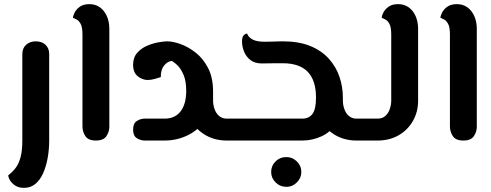

<svg xmlns="http://www.w3.org/2000/svg" viewBox="-20 -680 2377 929"><path d="M96 229Q71 229 54 218Q37 207 28.5 192.5Q20 178 20 168Q41 152 56 132Q71 112 79.5 80.5Q88 49 88 0V-418Q88 -447 106.5 -463.5Q125 -480 153 -480Q182 -480 200 -463.5Q218 -447 218 -418V0Q218 44 210.5 85Q203 126 188.5 158.5Q174 191 151 210Q128 229 96 229Z M444 0Q407 0 393 -21.5Q379 -43 379 -68V-513Q379 -549 370 -565Q361 -581 350 -586Q339 -591 333 -594Q333 -602 340.5 -618Q348 -634 365.5 -647Q383 -660 413 -660Q442 -660 463.5 -644.5Q485 -629 497 -602Q509 -575 509 -540V-66Q509 -43 495 -21.5Q481 0 444 0Z M1077 0Q1021 0 976.5 -25Q932 -50 906.5 -94Q881 -138 881 -193V-237H1011V-193Q1011 -173 1018 -152.5Q1025 -132 1040 -119Q1055 -106 1077 -106H1128V0ZM680 0Q660 0 642 -11.5Q624 -23 624 -53Q624 -83 642 -94.5Q660 -106 680 -106H776Q827 -106 854 -141.5Q881 -177 881 -240Q881 -287 868.5 -317Q856 -347 838.5 -364Q821 -381 806 -388L824 -384Q814 -388 798.5 -382Q783 -376 770.5 -358Q758 -340 758 -307Q747 -303 728.5 -298Q710 -293 695 -293Q669 -293 646.5 -311Q624 -329 624 -367Q624 -402 644 -424.5Q664 -447 692.5 -459Q721 -471 748 -475.5Q775 -480 789 -480Q816 -480 853 -467Q890 -454 926.5 -425.5Q963 -397 987 -350.5Q1011 -304 1011 -236Q1011 -158 977.5 -105.5Q944 -53 890.5 -26.5Q837 0 776 0ZM1128 0V-106Q1139 -106 1143.5 -91.5Q1148 -77 1148 -53Q1148 -29 1143.5 -14.5Q1139 0 1128 0Z M1705 0Q1649 0 1604.5 -25Q1560 -50 1534.5 -94Q1509 -138 1509 -193V-209H1639V-193Q1639 -173 1646 -152.5Q1653 -132 1668 -119Q1683 -106 1705 -106H1756V0ZM1128 0V-106H1443Q1475 -106 1492 -129Q1509 -152 1509 -208Q1509 -291 1469 -332.5Q1429 -374 1348 -374Q1336 -374 1317 -374Q1298 -374 1279 -373.5Q1260 -373 1247 -373Q1214 -373 1193 -388.5Q1172 -404 1161.5 -429Q1151 -454 1151 -480Q1151 -501 1159.5 -509.5Q1168 -518 1176 -517Q1181 -501 1201 -489.5Q1221 -478 1261 -478Q1271 -478 1289 -478.5Q1307 -479 1324.5 -479.5Q1342 -480 1348 -480Q1426 -480 1481 -457.5Q1536 -435 1571 -396Q1606 -357 1622.5 -308.5Q1639 -260 1639 -208Q1639 -133 1610 -87Q1581 -41 1536 -20.5Q1491 0 1443 0ZM1128 0Q1118 0 1113 -14.5Q1108 -29 1108 -53Q1108 -77 1113 -91.5Q1118 -106 1128 -106ZM1756 0V-106Q1767 -106 1771.5 -91.5Q1776 -77 1776 -53Q1776 -29 1771.5 -14.5Q1767 0 1756 0ZM1366.4 224Q1335 224 1313.5 202.6Q1292 181.2 1292 152.2Q1292 122 1313.4 101Q1334.7 80 1366.1 80Q1395 80 1416.5 101.2Q1438 122.4 1438 152.3Q1438 181 1416.6 202.5Q1395.3 224 1366.4 224Z M1756 0V-106H1807Q1830 -106 1844.5 -119Q1859 -132 1866 -152.5Q1873 -173 1873 -193V-513Q1873 -549 1864 -565Q1855 -581 1844 -586Q1833 -591 1827 -594Q1827 -603 1834.5 -618.5Q1842 -634 1859.5 -647Q1877 -660 1906 -660Q1936 -660 1957.5 -644.5Q1979 -629 1991 -602Q2003 -575 2003 -540V-193Q2003 -138 1977.5 -94Q1952 -50 1908 -25Q1864 0 1807 0ZM1756 0Q1746 0 1741 -14.5Q1736 -29 1736 -53Q1736 -77 1741 -91.5Q1746 -106 1756 -106Z M2222 0Q2185 0 2171 -21.5Q2157 -43 2157 -68V-513Q2157 -549 2148 -565Q2139 -581 2128 -586Q2117 -591 2111 -594Q2111 -602 2118.5 -618Q2126 -634 2143.5 -647Q2161 -660 2191 -660Q2220 -660 2241.5 -644.5Q2263 -629 2275 -602Q2287 -575 2287 -540V-66Q2287 -43 2273 -21.5Q2259 0 2222 0Z"/></svg>

Font: El Messiri
Style: Regular
Weight: 400
Designer: Mohamed Gaber
Foundry: Kief Type Foundry
Version: Version 2.020